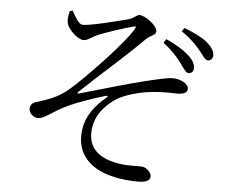

<svg xmlns="http://www.w3.org/2000/svg" viewBox="-55 -825 1110 940"><g transform="rotate(5 500.0 -354.5)"><path d="M945 -569C959 -569 969 -578 970 -595C970 -616 958 -635 933 -657C908 -678 868 -698 818 -717L806 -700C851 -669 876 -643 898 -617C919 -593 929 -570 945 -569ZM856 -499C871 -499 881 -508 881 -525C881 -545 871 -564 846 -587C821 -609 784 -633 734 -655L722 -636C764 -604 790 -575 810 -548C830 -523 841 -499 856 -499ZM653 52C697 52 716 42 716 21C716 2 693 -18 676 -22C651 -26 613 -19 560 -27C470 -40 409 -81 408 -161C408 -246 455 -296 502 -331C546 -365 637 -390 722 -394C764 -396 788 -394 809 -394C847 -394 860 -405 860 -422C860 -447 820 -467 783 -467C755 -467 716 -457 644 -440C576 -424 429 -380 329 -352C324 -351 322 -355 326 -359C447 -474 525 -537 632 -644C658 -670 682 -668 682 -689C682 -717 620 -761 595 -761C577 -761 576 -747 542 -736C497 -724 355 -688 320 -689C300 -689 283 -723 265 -754L251 -750C247 -736 244 -714 245 -701C248 -660 305 -615 329 -615C352 -615 361 -630 403 -648C449 -666 518 -689 568 -702C580 -706 584 -704 576 -691C535 -620 386 -466 326 -409C282 -366 250 -341 208 -322C180 -309 147 -299 122 -291C105 -285 97 -273 97 -257C97 -235 121 -215 140 -215C169 -215 192 -239 254 -273C304 -301 388 -330 461 -352C474 -356 476 -351 466 -343C418 -303 360 -241 360 -146C360 -40 439 17 532 38C570 48 622 52 653 52Z"/></g></svg>

Font: Source Han Serif CN
Style: Regular
Weight: 400
Designer: Ryoko NISHIZUKA 西塚涼子 (kana & ideographs); Frank Grießhammer (Latin, Greek & Cyrillic); Wenlong ZHANG 张文龙 (bopomofo); San
Foundry: Adobe
Version: Version 2.003;hotconv 1.1.1;makeotfexe 2.6.0